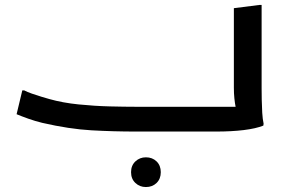

<svg xmlns="http://www.w3.org/2000/svg" viewBox="-20 -531 1168 775"><path d="M70 -166H78Q89 -160 109 -153Q129 -146 149 -140Q169 -134 180 -131Q233 -116 297.5 -109.5Q362 -103 423.5 -101.5Q485 -100 528 -100H931Q928 -115 926 -134.5Q924 -154 924 -177V-498L1027 -511H1036V-175Q1036 -155 1036.5 -128.5Q1037 -102 1038.5 -76Q1040 -50 1044 -32L1043 -24Q1013 -12 964 -6Q915 0 852 0H528Q438 0 349 -5Q260 -10 151 -35Q122 -42 94 -52Q66 -62 47 -70ZM509 164Q509 137 526.5 120.5Q544 104 569 104Q595 104 612 120.5Q629 137 629 164Q629 191 612 207.5Q595 224 569 224Q544 224 526.5 207.5Q509 191 509 164Z"/></svg>

Font: Kufam Medium
Style: Regular
Weight: 500
Designer: Wael Morcos, Artur Schmal
Foundry: Original Type
Version: Version 1.300; ttfautohint (v1.8.3)